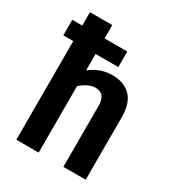

<svg xmlns="http://www.w3.org/2000/svg" viewBox="-154 -720 746 815"><g transform="rotate(30 219.0 -312.5)"><path d="M48.8 -625H158.2V0H48.8ZM228.5 -359.4Q204.1 -359.4 174.8 -338.9Q145.5 -318.4 121.1 -285.2L78.1 -326.2Q126 -380.9 169.4 -411.1Q212.9 -441.4 265.6 -441.4Q323.2 -441.4 356 -408.2Q388.7 -375 388.7 -306.6V0H279.3V-298.8Q279.3 -329.1 267.1 -344.2Q254.9 -359.4 228.5 -359.4ZM0 -483.4V-559.6H269.5V-483.4Z"/></g></svg>

Font: Sudo Var
Style: Regular
Weight: 400
Monospace: yes
Designer: Jens Kutilek
Foundry: Jens Kutilek
Version: Version 0.065;FEAKit 1.0